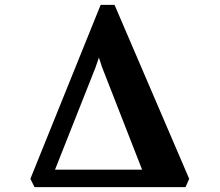

<svg xmlns="http://www.w3.org/2000/svg" viewBox="-20 -767 900 787"><path d="M121.5 0 104.5 -34 392.5 -747H449.5L755.5 -34L740.5 0ZM205.5 -71.5H562.5L398 -492.5L385.5 -531L371.5 -490.5Z"/></svg>

Font: Merriweather 48pt ExtraBold
Style: Regular
Weight: 800
Version: Version 2.100